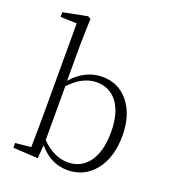

<svg xmlns="http://www.w3.org/2000/svg" viewBox="-146 -908 917 1030"><g transform="rotate(20 312.5 -393.0)"><path d="M193 -98Q264 -26 344 -26Q415 -26 459 -80Q508 -142 508 -257Q508 -366 463 -426Q419 -483 346 -483Q265 -483 193 -405ZM192 -436Q266 -521 365 -521Q457 -521 514 -450Q572 -378 572 -260Q572 -137 513 -62Q453 14 356 14Q261 14 192 -68L186 8L44 0V-27L133 -36Q135 -146 135 -226V-743L42 -746V-773L180 -800L196 -791L192 -639Z"/></g></svg>

Font: Source Han Serif SC ExtraLight
Style: Regular
Weight: 250
Designer: Ryoko NISHIZUKA  (kana & ideographs); Frank Grießhammer (Latin, Greek & Cyrillic); Wenlong ZHANG  (bopomofo); Sandoll Co
Foundry: Adobe Systems Incorporated
Version: Version 1.001 October 20, 2017